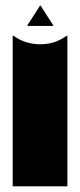

<svg xmlns="http://www.w3.org/2000/svg" viewBox="-20 -661 284 681"><path d="M219 0H25V-534H28Q69 -504 124 -504Q175 -504 216 -534H219ZM169 -571 168 -569H78L77 -571L122 -641H124Z"/></svg>

Font: FFF_tuoi-tre Text
Style: Regular
Weight: 700
Designer: bBox Type GmbH
Foundry: bBox Type GmbH
Version: Version 1.001